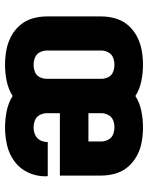

<svg xmlns="http://www.w3.org/2000/svg" viewBox="67 -645 586 760"><g transform="rotate(90 360.0 -265.0)"><path d="M236 8Q269 8 301 1.5Q333 -5 360 -22Q387 -5 419.5 1.5Q452 8 485 8Q520 8 555 0Q590 -8 619 -29.5Q648 -51 663 -83.5Q678 -116 678 -152Q678 -156 677 -161H542V-158Q542 -143 534.5 -130Q527 -117 513.5 -111Q500 -105 485 -105Q470 -105 456 -110.5Q442 -116 435 -129.5Q428 -143 428 -158V-209H675V-373Q675 -401 667 -429Q659 -457 640 -479Q621 -501 595.5 -514.5Q570 -528 541.5 -533Q513 -538 484 -538Q452 -538 419.5 -531.5Q387 -525 360 -508Q333 -525 301 -531.5Q269 -538 236 -538Q208 -538 179.5 -533Q151 -528 125 -514.5Q99 -501 80 -479Q61 -457 53 -429Q45 -401 45 -373V-158Q45 -129 53 -101Q61 -73 80 -51Q99 -29 125 -15.5Q151 -2 179.5 3Q208 8 236 8ZM428 -322V-373Q428 -387 435 -400.5Q442 -414 455.5 -419.5Q469 -425 484 -425Q498 -425 512 -419.5Q526 -414 533 -400.5Q540 -387 540 -373V-322ZM236 -105Q222 -105 208 -110.5Q194 -116 187 -129.5Q180 -143 180 -158V-373Q180 -387 187 -400.5Q194 -414 208 -419.5Q222 -425 236 -425Q251 -425 265 -419.5Q279 -414 285.5 -400.5Q292 -387 292 -373V-158Q292 -143 285.5 -129.5Q279 -116 265 -110.5Q251 -105 236 -105Z"/></g></svg>

Font: Iosevka Sparkle Extrabold
Style: Regular
Weight: 800
Designer: Belleve Invis
Foundry: Belleve Invis
Version: Version 4.5.0; ttfautohint (v1.8.3)